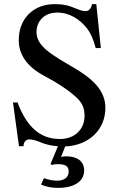

<svg xmlns="http://www.w3.org/2000/svg" viewBox="-20 -696 596 931"><path d="M225 99 232 104C240 101 248 100 260 100C298 100 313 110 313 136C313 163 292 180 258 180C237 180 220 177 193 168L179 199C208 211 232 215 263 215C340 215 388 183 388 131C388 87 356 62 302 62C292 62 286 63 276 65L296 14C407 10 491 -64 491 -173C491 -249 442 -307 336 -369C231 -430 157 -472 157 -540C157 -595 196 -635 258 -635C318 -635 368 -602 403 -557C421 -533 432 -507 444 -463H469L447 -676H426C422 -654 411 -642 394 -642C384 -642 368 -646 350 -654C312 -670 286 -676 245 -676C146 -676 71 -610 71 -501C71 -439 103 -377 193 -329C257 -295 326 -251 361 -213C380 -192 390 -169 390 -134C390 -68 341 -22 271 -22C176 -22 111 -78 65 -199H43L72 13H94C94 -8 107 -20 122 -20C133 -20 150 -17 169 -9C198 4 229 11 261 13Z"/></svg>

Font: STIXGeneral
Style: Regular
Weight: 400
Designer: MicroPress Inc., with final additions and corrections provided by Coen Hoffman, Elsevier (retired)
Version: Version 1.1.0